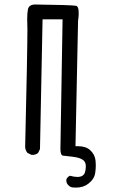

<svg xmlns="http://www.w3.org/2000/svg" viewBox="-20 -725 540 872"><path d="M331.5 78.6Q316.9 78.6 297.9 73.2Q286.6 78.1 281.7 88.9Q281.2 91.3 281.2 95.5Q281.2 99.6 283.2 105.5Q285.2 111.3 291.5 117.2Q300.8 126.5 313.5 126.5Q313.5 126.5 314 126.5Q319.8 127 325.7 127Q358.9 127 381.8 108.9Q409.2 87.4 412.6 59.1Q415 42 415 27.8Q415 13.7 413.6 2.4Q410.6 -23.4 389.6 -43Q370.1 -61 334.5 -61Q331.1 -61 322.8 -61L334.5 -629.4Q337.4 -650.4 337.4 -661.4Q337.4 -672.4 336.9 -678.2Q334.5 -697.3 325.2 -698.7Q303.2 -702.6 136.7 -704.6Q110.8 -702.6 106.9 -682.6Q103.5 -666.5 103.5 -638.2Q103.5 -627 104 -616.9Q104.5 -606.9 104.5 -590.3Q104.5 -493.2 94.2 -55.7Q96.2 -41 104.5 -30.8L122.1 -22Q125 -21.5 129.4 -21.5Q133.8 -21.5 140.4 -23.4Q147 -25.4 152.8 -30.3L161.6 -47.9L173.3 -637.2H264.2Q254.4 -49.3 254.4 -48.8Q254.4 -19.5 266.6 -18.1L309.6 -13.2Q347.2 -8.8 360.4 4.4Q368.7 12.7 369.6 25.9Q369.6 28.8 369.6 33.2Q369.6 45.9 365.7 58.6Q358.4 78.6 331.5 78.6Z"/></svg>

Font: Bakudai
Style: Light
Weight: 300
Version: Version 1.48